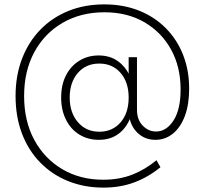

<svg xmlns="http://www.w3.org/2000/svg" viewBox="-20 -705 938 876"><path d="M452 151Q365 151 291.5 121.5Q218 92 164 37Q110 -18 80.5 -95Q51 -172 51 -267Q51 -360 80.5 -437Q110 -514 164 -569.5Q218 -625 292 -655Q366 -685 456 -685Q542 -685 613 -657Q684 -629 735.5 -577.5Q787 -526 815 -455.5Q843 -385 843 -301Q843 -228 823.5 -176Q804 -124 769 -95.5Q734 -67 689 -67Q642 -67 609 -97.5Q576 -128 569 -178L578 -177Q561 -126 523.5 -96.5Q486 -67 431 -67Q381 -67 342 -91Q303 -115 281 -159Q259 -203 259 -260Q259 -318 281 -361Q303 -404 342 -428Q381 -452 430 -452Q482 -452 518.5 -425.5Q555 -399 574 -354L567 -346V-444H605V-204Q605 -159 631 -132Q657 -105 692 -105Q739 -105 771.5 -155Q804 -205 804 -297Q804 -400 760.5 -479Q717 -558 639 -603.5Q561 -649 456 -649Q349 -649 266 -601Q183 -553 136.5 -467Q90 -381 90 -267Q90 -153 136 -67.5Q182 18 263.5 66.5Q345 115 451 115Q524 115 583 92Q642 69 694 26L712 58Q657 103 593 127Q529 151 452 151ZM433 -104Q493 -104 530 -146.5Q567 -189 567 -260Q567 -330 530 -372.5Q493 -415 433 -415Q372 -415 335 -372Q298 -329 298 -260Q298 -191 335.5 -147.5Q373 -104 433 -104Z"/></svg>

Font: SUSE Thin ExtraLight
Style: Regular
Weight: 250
Version: Version 1.000